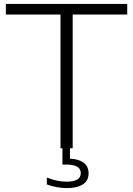

<svg xmlns="http://www.w3.org/2000/svg" viewBox="-20 -760 682 984"><path d="M290 0V-685.5H10V-740H632V-685.5H352.5V0ZM323 204Q297 204 269.8 199Q242.5 194 220 185V150Q248.5 161 273 166Q297.5 171 321.5 171Q394 171 394 127.5Q394 83.5 320.5 83.5H300V-10H338.5V53Q383 55 408.5 73.8Q434 92.5 434 128.5Q434 166.5 404.2 185.2Q374.5 204 323 204Z"/></svg>

Font: Encode Sans Exp Lt
Style: Regular
Weight: 300
Width: 7
Designer: Multiple Designers
Foundry: Impallari Type
Version: Version 3.002; ttfautohint (v1.8.3) -l 8 -r 50 -G 200 -x 14 